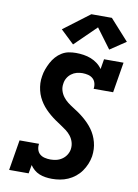

<svg xmlns="http://www.w3.org/2000/svg" viewBox="-105 -1050 809 1125"><g transform="rotate(10 300.0 -487.0)"><path d="M285 8Q265 8 245.5 5Q226 2 209 -5Q192 -12 178 -24Q164 -36 154 -51L145 0H29L59 -181H175Q172 -164 176.5 -147.5Q181 -131 193 -120.5Q205 -110 222 -106Q239 -102 256 -102Q273 -102 291 -106Q309 -110 325 -121Q341 -132 351 -148Q361 -164 364 -182Q367 -204 361 -224Q355 -244 342.5 -260Q330 -276 314 -288Q298 -300 281 -311Q264 -322 247.5 -333.5Q231 -345 215.5 -358Q200 -371 186 -385.5Q172 -400 160.5 -416.5Q149 -433 140.5 -451Q132 -469 127 -490Q122 -511 121 -532Q120 -553 124 -575Q127 -596 134.5 -616.5Q142 -637 152.5 -657Q163 -677 178 -694Q193 -711 212.5 -723Q232 -735 253.5 -739Q275 -743 296 -743Q319 -743 342 -739.5Q365 -736 385.5 -728Q406 -720 424 -706.5Q442 -693 454 -675L464 -735H580L550 -554H434Q437 -571 432.5 -587.5Q428 -604 416 -614.5Q404 -625 387.5 -629Q371 -633 354 -633Q337 -633 320 -628.5Q303 -624 288.5 -613Q274 -602 265 -586.5Q256 -571 254 -554Q250 -532 256 -512Q262 -492 274 -476Q286 -460 302 -447.5Q318 -435 335 -424.5Q352 -414 368.5 -402.5Q385 -391 400.5 -378Q416 -365 430 -350.5Q444 -336 455.5 -320Q467 -304 475.5 -286Q484 -268 489.5 -247.5Q495 -227 496 -206Q497 -185 494 -163Q490 -139 480.5 -116Q471 -93 456.5 -72.5Q442 -52 422 -36Q402 -20 379 -10Q356 0 332 4Q308 8 285 8ZM270 -789 190 -865 345 -982H467L578 -859L484 -796L397 -913Z"/></g></svg>

Font: Iosevka Slab XBdEx
Style: Italic
Weight: 800
Width: 7
Italic angle: -9°
Monospace: yes
Designer: Belleve Invis
Foundry: Belleve Invis
Version: Version 11.1.1; ttfautohint (v1.8.3)